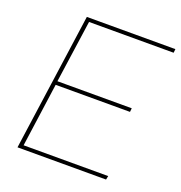

<svg xmlns="http://www.w3.org/2000/svg" viewBox="-126 -806 862 915"><g transform="rotate(20 304.5 -348.5)"><path d="M62 0 160 -697H609L607 -678H178L133 -361H510L508 -342H131L86 -19H515L511 0Z"/></g></svg>

Font: Hanken Grotesk Thin
Style: Italic
Weight: 250
Italic angle: -8°
Designer: Alfredo Marco Pradil
Foundry: Hanken Design Co.
Version: Version 3.013